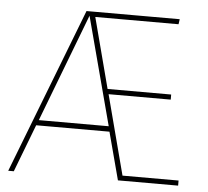

<svg xmlns="http://www.w3.org/2000/svg" viewBox="-50 -734 855 788"><g transform="rotate(5 377.5 -340.5)"><path d="M407 -218 289 -663 119 -218ZM712 -21V0H464L412 -196H110L35 0H12L275 -681H659L656 -660H313L389 -370H651V-349H395L481 -21Z"/></g></svg>

Font: FiraSans
Style: Regular
Weight: 150
Designer: Carrois Corporate & Edenspiekermann AG
Foundry: Carrois Corporate GbR & Edenspiekermann AG
Version: Version 3.106;PS 003.106;hotconv 1.0.70;makeotf.lib2.5.58329